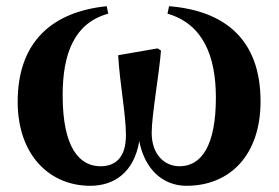

<svg xmlns="http://www.w3.org/2000/svg" viewBox="-20 -582 898 619"><path d="M520 -538C633 -505 676 -404 676 -267C676 -112 629 -46 559 -46C510 -46 469 -84 469 -154C469 -210 494 -349 499 -419L488 -426L361 -404C366 -313 386 -214 386 -146C386 -74 352 -46 304 -46C237 -46 182 -104 182 -275C182 -410 220 -508 329 -538L324 -562C147 -544 37 -446 37 -254C37 -83 139 17 271 17C348 17 412 -26 429 -127C447 -34 507 17 581 17C724 17 820 -85 820 -255C820 -458 701 -548 525 -562Z"/></svg>

Font: Noto Serif TC Black
Style: Regular
Weight: 900
Version: Version 1.001;PS 1.001;hotconv 16.6.54;makeotf.lib2.5.65590